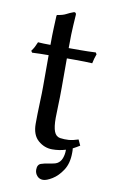

<svg xmlns="http://www.w3.org/2000/svg" viewBox="-88 -669 535 871"><g transform="rotate(10 180.0 -233.0)"><path d="M173.8 153.8Q156.7 153.8 146.2 141.6Q135.7 129.4 135.7 113.3Q135.7 89.8 152.3 84.2Q168.9 78.6 187.5 76.2Q198.2 74.2 207.8 72.5Q217.3 70.8 224.6 66.9Q239.7 58.6 246.3 41Q252.9 23.4 252.9 3.9V1Q223.6 10.3 190.9 10.3Q154.8 10.3 126 -14.6Q97.2 -39.6 97.2 -91.3Q97.2 -106.9 97.7 -135.5Q98.1 -164.1 99.6 -197.5Q101.1 -231 101.1 -262.7V-407.7Q83 -407.7 61.3 -407.2Q39.6 -406.7 25.4 -405.8L20 -413.6Q28.3 -424.8 33.2 -434.3Q38.1 -443.8 43.5 -457Q52.7 -456.1 68.8 -455.6Q85 -455.1 101.1 -455.1Q101.1 -501.5 102.5 -532Q104 -562.5 105 -590.3L106.9 -593.8Q133.3 -597.7 147.2 -605.2Q161.1 -612.8 181.2 -620.1Q190.9 -620.1 190.9 -609.9Q189 -578.6 187.7 -559.1Q186.5 -539.6 185.8 -517.1Q185.1 -494.6 185.1 -455.1H235.4Q252.9 -455.1 274.2 -455.6Q295.4 -456.1 309.6 -457L314.5 -449.2Q306.6 -428.2 302.2 -405.8Q291.5 -406.7 268.1 -407.2Q244.6 -407.7 225.6 -407.7H185.1V-274.4Q185.1 -226.6 183.6 -192.1Q182.1 -157.7 182.1 -133.3Q182.1 -91.3 190.2 -70.6Q198.2 -49.8 217.3 -46.4Q237.8 -43.5 257.3 -44.9Q276.9 -46.4 301.3 -54.7L313.5 -28.3Q306.6 -23.4 298.6 -19.3Q290.5 -15.1 282.2 -10.3Q283.2 -5.4 283.2 0Q283.2 5.4 283.2 10.3Q283.2 58.6 262.5 90.3Q241.7 122.1 215.8 137.9Q189.9 153.8 173.8 153.8Z"/></g></svg>

Font: Kurinto Seri
Style: Regular
Weight: 400
Designer: Kurinto was developed by Clint Goss from a range of fonts that are compatible with the SIL Open Font License Version 1.1
Foundry: Clinton F. Goss
Version: Version 2.196; July 25, 2020